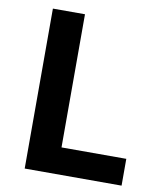

<svg xmlns="http://www.w3.org/2000/svg" viewBox="-83 -808 742 875"><g transform="rotate(10 288.0 -370.0)"><path d="M90.8 0V-740.2H239.3V-124H539.1V0Z"/></g></svg>

Font: Nasu
Style: Bold
Weight: 700
Designer: Ryoko NISHIZUKA (kana &amp; ideographs); Paul D. Hunt (Latin, Greek &amp; Cyrillic); Wenlong ZHANG (bopomofo); Sandoll C
Version: Version 2014.1215